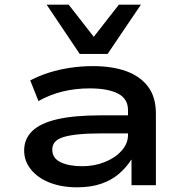

<svg xmlns="http://www.w3.org/2000/svg" viewBox="-20 -790 791 819"><path d="M309 9Q243 9 192 -11Q141 -31 112 -67Q83 -103 83 -148Q83 -197 117 -230.5Q151 -264 223 -281Q295 -298 410 -298H546V-221H416Q356 -221 315.5 -217Q275 -213 250 -205Q225 -197 214 -184Q203 -171 203 -152Q203 -115 238.5 -98Q274 -81 331 -81Q383 -81 427.5 -99Q472 -117 499 -147.5Q526 -178 526 -214V-320Q526 -369 483 -391Q440 -413 362 -413Q303 -413 248.5 -400Q194 -387 144 -359L109 -447Q147 -467 190 -480.5Q233 -494 280.5 -501Q328 -508 376 -508Q458 -508 518 -486.5Q578 -465 611.5 -420.5Q645 -376 645 -305V0H541V-108L540 -109Q520 -77 488.5 -49.5Q457 -22 412.5 -6.5Q368 9 309 9ZM320 -560 179 -770H273L380 -633L487 -770H581L439 -560Z"/></svg>

Font: Nunito Sans 7pt Expanded SemiBold
Style: Regular
Weight: 600
Width: 7
Designer: Vernon Adams
Foundry: Vernon Adams
Version: Version 3.101;gftools[0.9.27]